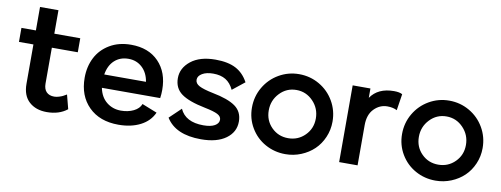

<svg xmlns="http://www.w3.org/2000/svg" viewBox="-57 -935 3215 1232"><g transform="rotate(10 1551.0 -318.5)"><path d="M241.2 -168.9Q241.2 -133.3 259.3 -114.7Q277.3 -96.2 310.1 -96.2Q325.2 -96.2 341.8 -101.6Q358.4 -106.9 365.7 -110.8Q373 -114.7 389.2 -124L413.1 -32.2Q360.8 9.8 279.8 9.8Q208.5 9.8 164.8 -30Q121.1 -69.8 121.1 -146V-402.8H26.9V-494.1H121.1V-647H241.2V-494.1H410.2V-402.8H241.2Z M747.1 9.8Q624.5 9.8 553.2 -61.3Q481.9 -132.3 481.9 -250Q481.9 -322.3 511.5 -380.6Q541 -439 600.3 -474.4Q659.7 -509.8 739.7 -509.8Q853.5 -509.8 919.7 -441.4Q985.8 -373 985.8 -258.8Q985.8 -231.4 981.9 -205.1H602.1Q613.8 -146 653.6 -114Q693.4 -82 747.1 -82Q793.5 -82 829.6 -99.6Q865.7 -117.2 877 -147.9L975.1 -108.9Q949.7 -51.8 889.6 -21Q829.6 9.8 747.1 9.8ZM602.1 -292H874Q864.7 -350.1 828.1 -384Q791.5 -418 738.8 -418Q684.1 -418 647.9 -384.8Q611.8 -351.6 602.1 -292Z M1284.7 9.8Q1118.7 9.8 1056.6 -90.8L1131.3 -162.1Q1167.5 -81.1 1284.7 -81.1Q1332.5 -81.1 1358.4 -95.9Q1384.3 -110.8 1384.3 -134.8Q1384.3 -156.2 1359.4 -169.2Q1334.5 -182.1 1275.4 -193.8Q1167.5 -215.3 1119.4 -250.7Q1071.3 -286.1 1071.3 -351.1Q1071.3 -417 1129.4 -463.4Q1187.5 -509.8 1289.6 -509.8Q1371.1 -509.8 1422.1 -483.2Q1473.1 -456.5 1503.4 -399.9L1424.3 -336.9Q1404.3 -379.4 1371.8 -399.2Q1339.4 -418.9 1290.5 -418.9Q1246.1 -418.9 1218.8 -402.6Q1191.4 -386.2 1191.4 -361.8Q1191.4 -337.4 1218.8 -323Q1246.1 -308.6 1308.6 -295.9Q1410.2 -276.4 1457.8 -242.2Q1505.4 -208 1505.4 -144Q1505.4 -75.2 1446.8 -32.7Q1388.2 9.8 1284.7 9.8Z M1572.3 -248Q1572.3 -320.3 1607.7 -380.9Q1643.1 -441.4 1703.4 -476.3Q1763.7 -511.2 1834.5 -511.2Q1905.8 -511.2 1966.3 -476.3Q2026.9 -441.4 2062 -380.9Q2097.2 -320.3 2097.2 -248Q2097.2 -193.8 2076.4 -145.8Q2055.7 -97.7 2020.3 -63.7Q1984.9 -29.8 1936.5 -10Q1888.2 9.8 1834.5 9.8Q1763.2 9.8 1703.1 -23.7Q1643.1 -57.1 1607.7 -116.7Q1572.3 -176.3 1572.3 -248ZM1681.6 -249Q1681.6 -183.1 1725.8 -138.7Q1770 -94.2 1834.5 -94.2Q1898.9 -94.2 1943.6 -138.9Q1988.3 -183.6 1988.3 -249Q1988.3 -314.5 1943.4 -361.3Q1898.4 -408.2 1834.5 -408.2Q1770.5 -408.2 1726.1 -361.3Q1681.6 -314.5 1681.6 -249Z M2452.1 -509.8Q2488.8 -509.8 2506.8 -499L2490.2 -392.1Q2465.3 -405.8 2427.2 -405.8Q2377.9 -405.8 2341.1 -368.2Q2304.2 -330.6 2304.2 -262.2V0H2184.1V-500H2299.8V-439Q2348.1 -509.8 2452.1 -509.8Z M2550.3 -248Q2550.3 -320.3 2585.7 -380.9Q2621.1 -441.4 2681.4 -476.3Q2741.7 -511.2 2812.5 -511.2Q2883.8 -511.2 2944.3 -476.3Q3004.9 -441.4 3040 -380.9Q3075.2 -320.3 3075.2 -248Q3075.2 -193.8 3054.4 -145.8Q3033.7 -97.7 2998.3 -63.7Q2962.9 -29.8 2914.6 -10Q2866.2 9.8 2812.5 9.8Q2741.2 9.8 2681.2 -23.7Q2621.1 -57.1 2585.7 -116.7Q2550.3 -176.3 2550.3 -248ZM2659.7 -249Q2659.7 -183.1 2703.9 -138.7Q2748 -94.2 2812.5 -94.2Q2877 -94.2 2921.6 -138.9Q2966.3 -183.6 2966.3 -249Q2966.3 -314.5 2921.4 -361.3Q2876.5 -408.2 2812.5 -408.2Q2748.5 -408.2 2704.1 -361.3Q2659.7 -314.5 2659.7 -249Z"/></g></svg>

Font: Human Sans Medium
Style: Regular
Weight: 500
Designer: Tim Radville
Foundry: Continuum
Version: Version 1.000;FEAKit 1.0